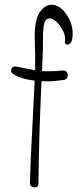

<svg xmlns="http://www.w3.org/2000/svg" viewBox="-20 -794 358 814"><path d="M288 -652Q288 -697 260 -735.5Q232 -774 199 -774Q173 -774 152 -747Q127 -716 127 -639Q127 -617 128 -602Q129 -586 129 -569V-496Q123 -497 88 -504Q55 -511 45 -512H43Q36 -512 31.5 -507Q27 -502 27 -495Q27 -486 34 -482Q64 -460 127 -452Q127 -445 117 -251Q109 -113 107 -18Q107 0 127 0Q143 0 143 -15Q145 -218 156 -450H167Q172 -449 178 -449Q209 -449 251 -455Q267 -458 267 -474Q267 -495 247 -495H244Q218 -492 193 -492Q166 -492 158 -493Q158 -498 159 -502V-510Q161 -550 162 -589V-625Q162 -647 162.5 -654.5Q163 -662 165 -681Q167 -700 173.5 -708Q180 -716 191 -716Q211 -716 233.5 -686Q256 -656 256 -628V-622Q255 -619 255 -615Q255 -605 266 -605Q288 -605 288 -652Z"/></svg>

Font: Neythal
Style: Regular
Weight: 400
Designer: Tharique Azeez
Foundry: Tharique Azeez
Version: Version 0.44